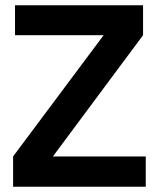

<svg xmlns="http://www.w3.org/2000/svg" viewBox="-20 -710 601 730"><path d="M534.2 -115.2V0H29.8V-115.2L374 -576.2H37.1V-689.9H523.9V-576.2L181.2 -115.2Z"/></svg>

Font: D-DIN Exp
Style: DINExp-Bold
Weight: 700
Width: 7
Designer: Charles Nix
Foundry: Datto Inc.
Version: Version 1.00